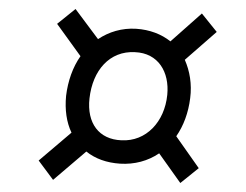

<svg xmlns="http://www.w3.org/2000/svg" viewBox="-20 -539 547 427"><path d="M247 -175C279 -173 309 -181 334 -198L381 -132L422 -165L372 -236C388 -259 399 -288 403 -321C407 -352 402 -381 391 -406L462 -468L429 -509L359 -447C339 -463 313 -473 283 -475C251 -477 222 -468 198 -452L148 -519L107 -486L159 -414C142 -390 131 -359 127 -326C124 -295 128 -267 139 -244L66 -182L98 -139L172 -202C192 -186 217 -177 247 -175ZM250 -227C200 -229 173 -265 179 -320C186 -383 224 -426 280 -423C332 -421 357 -379 352 -328C346 -268 305 -224 250 -227Z"/></svg>

Font: Fixel Text 20240404 Light
Style: Italic
Weight: 300
Width: 4
Italic angle: -10°
Designer: AlfaBravo + MacPaw
Foundry: Kyrylo Tkachov, Marchela Mozhyna, Serhii Makarenko, Maria Weinstein, Zakhar Kryvoshyya
Version: Version 1.211;Glyphs 3.2 (3225)